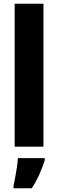

<svg xmlns="http://www.w3.org/2000/svg" viewBox="-20 -780 309 1021"><path d="M211 0H58V-760H211ZM218 72Q206 110 189 148Q172 186 149 221H52V208Q56 190 61 163Q66 136 70 108.5Q74 81 75 61H218Z"/></svg>

Font: Noto Sans Lao UI Cond ExtBd
Style: Regular
Weight: 800
Width: 3
Designer: Monotype Design Team
Foundry: Monotype Imaging Inc.
Version: Version 2.000; ttfautohint (v1.8.4.7-5d5b)